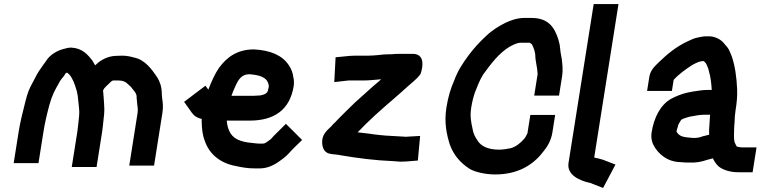

<svg xmlns="http://www.w3.org/2000/svg" viewBox="-20 -795 3810 952"><path d="M496.3 -229C497.7 -242.3 497.7 -259 496.2 -279C493.7 -306.3 494.1 -322 491 -347L497.7 -358C502.5 -363.8 515.3 -375.8 519 -379C524.1 -384 530.6 -391.8 537.6 -395C538.9 -395 540.3 -395.3 541.7 -396H566.7C587.7 -396 601.9 -390.2 612.2 -380C625.3 -368.9 631.5 -362.4 640.4 -350C647.7 -341.4 659.7 -326.7 657.3 -311C657.7 -305.7 658.4 -299.3 659.2 -292C660.1 -271.4 665.7 -257 662.2 -235L620.9 26H743.9L785.2 -235C789.9 -264.7 787.4 -285.7 783.9 -309L782.8 -321C782.4 -326.3 782.1 -331 782.1 -335C781.8 -365.1 772.1 -391.6 759.3 -412C733.4 -450.3 699.1 -499.3 643.8 -510C627.8 -514.5 607.8 -519 586.2 -519C578.2 -519 567.5 -518.7 554 -518C515 -516.8 479.4 -497.7 457.4 -476C455.2 -474.7 453.2 -473 451.6 -471C447.5 -479 443.4 -486.3 439.1 -493C415.8 -524 388.2 -556.2 333.5 -559C322.2 -559 309.2 -556.7 294.4 -552C260.1 -543 226 -521.2 209.2 -494C206.5 -489.3 202.7 -484 197.7 -478C186.4 -460.8 174.5 -446 163.6 -427L146.4 -394C124.7 -354.5 117.6 -339.9 104 -284C89.8 -228.1 80.1 -189.7 71.4 -135L47.8 14H170.8L194.4 -135C202.4 -185.8 210.3 -219.2 224.1 -272C237.9 -322.8 251.5 -347 272.8 -384C278.5 -396.8 287.6 -406.4 296 -417C301.3 -425 301.3 -425 306.6 -433C308 -433.7 309.4 -434 310.7 -434C311.5 -434.7 312.2 -435 312.9 -435C316.2 -431.1 321.7 -428.1 324.3 -425C340.2 -406.1 350.2 -379.1 357.9 -353L356.6 -351L359.4 -350C359.3 -349.3 359.5 -348.3 360 -347C364 -331.3 367.3 -312 368.4 -293C369.5 -279.3 375.1 -240.5 372.5 -224L369.4 -192C368.7 -183.3 367.8 -175.7 366.8 -169C366.2 -161 365.2 -152.7 363.8 -144L335.8 33H458.8L486.8 -144C488.3 -153.3 489.4 -162.3 490.1 -171C493 -189.7 493.4 -211 496.3 -229Z M1272 -322C1262.6 -322 1247.8 -320 1237.7 -320H1127.7C1133.6 -336.4 1138.3 -349.2 1147.3 -368C1161.5 -399.3 1177.3 -427 1216.6 -427C1267.2 -422.7 1307.2 -412.8 1312.6 -370C1312.4 -368.7 1312.5 -367.3 1313 -366C1311.9 -359.3 1310.7 -354 1309.4 -350C1306.3 -330 1289 -326.1 1272 -322ZM1436.4 -369C1438.3 -385 1437.8 -398.7 1434.9 -410C1432.3 -433.2 1423.8 -455.4 1411.8 -472C1380.2 -520.2 1320.8 -546.1 1239.1 -550C1156.6 -550 1104.9 -511.9 1065.5 -458C1045.2 -428.8 1027.8 -388.9 1013.9 -353C1013.8 -352 1013.8 -352 1013.4 -350L998.6 -370L892.9 -290L930.5 -237C942 -220.2 957.8 -210.2 980.5 -205C979.9 -201.7 979.7 -198.3 979.9 -195C980.6 -156.4 984.1 -124.6 996 -95C1017.6 -32 1070.9 13.9 1148.6 28C1178.2 34.6 1206.9 40 1242.7 40H1266.7C1301.4 40 1329.5 27.8 1352.9 13C1370.5 1.2 1399.1 -19.1 1412.5 -35C1433 -58.5 1456 -79.2 1478 -101L1397.7 -181L1350.2 -134C1340.9 -124.9 1333 -117.1 1323.8 -106C1318.4 -101.4 1301.5 -89.7 1298.9 -88C1293.7 -84.9 1290 -83 1282.1 -83H1263.1C1258.5 -83 1253.9 -83.3 1249.3 -84C1221.9 -86.8 1196.6 -88.8 1173.4 -97C1127.2 -111.5 1108.8 -146.7 1104.2 -197H1218.2C1337.9 -197 1417.4 -248.8 1436.4 -369Z M2025.6 -528H1959.6C1946.6 -528 1933.9 -527.2 1921.3 -526H1912.3C1904.3 -526 1894.6 -525.7 1883.2 -525L1855.7 -522C1839 -520.6 1823.8 -519 1805.2 -519H1739.2C1731.2 -519 1723.1 -518.7 1715 -518L1643.9 -511L1637.5 -388L1708.7 -396H1785.7C1807.1 -396 1827.1 -398.5 1847.4 -400L1869.7 -402C1865.7 -398 1861.8 -394.3 1857.9 -391C1820.5 -360.6 1775 -316.9 1739.3 -286C1707.5 -254.6 1673.2 -222.2 1643.1 -190C1636.1 -184 1629.4 -177 1622.8 -169C1598.5 -145.8 1573.2 -125.2 1577.8 -81C1580.5 -55.7 1591.3 -40 1610.4 -34C1623 -29.6 1654 -29.2 1670 -25C1751.9 -11 1838.5 0.4 1930.4 4C1957.9 5.2 1958.9 7.9 1982 6H1990L2051.8 1L2063.2 -121L1993.5 -117C1992.1 -116.3 1991.1 -116.3 1990.5 -117C1985.2 -117 1974 -117.7 1956.8 -119C1910.6 -120.9 1875.2 -123.5 1832.4 -129C1806.4 -133.5 1778.2 -135.3 1753 -139C1757.9 -144.3 1763 -149.3 1768.4 -154C1775.7 -162 1783.4 -170 1791.7 -178C1824.5 -209.7 1854 -237.4 1890.6 -269C1913.8 -289 1913.8 -289 1931.1 -304C1952.9 -322.8 1980.3 -346.9 2001 -366C2017.2 -380 2017.2 -380 2031.1 -392C2044.2 -403.3 2054.6 -414 2062.2 -424C2064.5 -426 2066.9 -432.2 2069.6 -442.5C2082 -491 2073.1 -528 2025.6 -528Z M2751.8 -321 2767.4 -419C2772 -448.5 2768.3 -477.5 2765.5 -502C2763.9 -516.4 2758.6 -534 2758 -549C2756.6 -567.6 2754.5 -579.1 2749.4 -596C2731.4 -655.5 2702 -706 2615.8 -706H2578.8C2546.1 -706 2513.6 -694.8 2488.2 -683C2453.2 -665.4 2419.5 -644.8 2390.7 -617C2358.5 -587.5 2326.7 -552.8 2300.3 -516.5C2274.6 -481.1 2249.6 -444.2 2233 -398C2214.8 -357.7 2201.7 -313.8 2193.5 -262C2181.7 -187.4 2194.2 -129.7 2210.4 -78C2230 -25.1 2262.5 12.5 2308.3 42C2334.5 58.2 2387.9 70 2434.9 70C2542.1 70 2618.7 27.8 2671.3 -40C2693.5 -66.3 2712.4 -97.5 2718.9 -138L2732.6 -225H2609.6L2595.2 -134C2590.1 -124.9 2587.1 -116.1 2578.9 -106.5C2562.2 -87.2 2537.5 -66.3 2511.5 -60C2494.9 -56.8 2474.9 -53 2454.4 -53C2402.2 -53 2364 -69.1 2346.8 -100C2335.4 -116 2326.3 -133.9 2322.9 -157C2316 -188.8 2309.6 -218.4 2316.5 -262C2320.8 -288.9 2327.4 -315.8 2335.7 -339C2347.2 -368.6 2359.6 -399.7 2375.3 -425C2412.7 -476.3 2452.6 -530.7 2506.2 -563C2521.7 -571 2541.1 -583 2562.3 -583H2606.3C2606.9 -582.3 2607.5 -582 2608.2 -582C2610.6 -580.7 2613.3 -578.7 2616.2 -576H2617.2C2622.6 -566.3 2625.8 -556.7 2629.5 -546C2632.7 -536.5 2631.8 -532.9 2634 -524C2634.3 -490.1 2644.3 -463.1 2645.8 -428L2628.8 -321Z M2923.7 -775 2798.9 13C2789.7 71.1 2850.9 99.4 2901.4 111C2906.1 111 2912.4 114.5 2916.6 116L2970.3 137L3031.7 21L2969.5 -3C2961.2 -5.7 2952.9 -8 2944.6 -10C2943.4 -10.2 2926 -12.6 2926.4 -15L3046.7 -775Z M3311.5 -344 3320.2 -399C3346.6 -428.1 3380 -451.8 3412.9 -473C3420.5 -477 3420.5 -477 3428.2 -481C3433.9 -483.7 3439.3 -486 3444.3 -488C3447.7 -489.6 3459.4 -491.2 3461.9 -492H3469.9C3474.5 -486.5 3479.3 -483.4 3482.5 -477C3486.9 -466.1 3492.7 -455.4 3495 -442C3503.2 -414.2 3506.9 -384.8 3508.8 -352C3508.5 -350.7 3508.7 -349.7 3509.3 -349H3486.3C3460.2 -349 3439.8 -344.2 3415 -341C3399.5 -338 3399.5 -338 3389.2 -336C3360.9 -329.7 3331.5 -317.9 3307.3 -305C3255.7 -275.9 3222.9 -213.8 3211 -139C3206.9 -113 3212.1 -89.5 3221.6 -73C3243.6 -32.3 3289.2 9 3357.6 9C3366 10.3 3378.3 11 3394.3 11C3435.4 12.6 3457.3 6.9 3488.5 -3L3514.6 -10C3521.9 5.7 3532.8 21.1 3544.1 31C3565.5 47.6 3600.1 59 3639.7 59H3711.7L3731.1 -64H3659.1C3652.7 -64 3640.6 -66.8 3633.8 -68C3629 -73.7 3624.9 -85.4 3621.6 -92C3618.5 -109.5 3619.3 -131.9 3619.9 -151L3620.6 -168C3620.6 -172 3621.2 -180 3622.4 -192C3624 -217.5 3622.9 -220.1 3626.6 -244C3633.3 -285.9 3636.4 -317.8 3634.9 -353C3632.4 -413.1 3624.5 -468.4 3607.9 -517L3597.7 -541C3592.8 -552.3 3586.1 -562.3 3577.4 -571C3571.5 -578 3571.5 -578 3566.5 -584C3551.6 -600.4 3525.1 -615 3494.4 -615H3475.4C3467.3 -614.3 3457 -612.7 3444.6 -610C3420.2 -605.5 3408.7 -598.9 3389.4 -590C3335.8 -565.1 3290.1 -528.6 3248.9 -488.5C3226 -466.3 3204.8 -447 3199.4 -413L3188.5 -344ZM3500.8 -226C3499.9 -207.8 3497 -169.4 3495.9 -151L3496.2 -134C3495.9 -132 3495.9 -129.7 3496.1 -127L3463.8 -119C3456.8 -116.2 3444.5 -112 3435.7 -112C3432.3 -111.3 3425.9 -111 3416.6 -111C3405.4 -111.7 3398.1 -112.3 3394.9 -113C3392.2 -113 3386.7 -113.7 3378.2 -115C3373.4 -116 3373.4 -116 3368.5 -117C3352 -120.4 3341.7 -129.8 3334.5 -142C3335.1 -146 3335.1 -146 3335.9 -151C3337.1 -154.3 3338.4 -158.3 3339.8 -163C3341.7 -174.7 3344.8 -180.3 3351.3 -191C3355.2 -197 3355.2 -197 3357.8 -201C3364.8 -205.7 3377.1 -209.9 3384.6 -212C3390.9 -214 3390.9 -214 3397.2 -216C3417.5 -218.8 3444.7 -226 3466.8 -226Z"/></svg>

Font: Tape
Style: It
Weight: 500
Foundry: Cannot Into Space Fonts
Version: Version 0.97